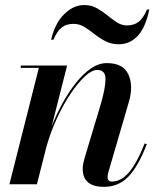

<svg xmlns="http://www.w3.org/2000/svg" viewBox="-20 -714 617 744"><path d="M265 -621.5Q237.5 -621.5 219.8 -608Q202 -594.5 187 -560H178Q193 -624 228.8 -659.2Q264.5 -694.5 306.5 -694.5Q333.5 -694.5 355 -682.5Q376.5 -670.5 395.5 -655Q414.5 -639.5 433 -627.5Q451.5 -615.5 471.5 -615.5Q499 -615.5 517 -629.2Q535 -643 549.5 -677H558.5Q543.5 -606 513 -574.2Q482.5 -542.5 440 -542.5Q411 -542.5 388.2 -554.5Q365.5 -566.5 346 -582Q326.5 -597.5 307.2 -609.5Q288 -621.5 265 -621.5ZM130.5 -451H60.5V-460H240L180 -223.5Q197.5 -268.5 221.2 -312Q245 -355.5 273 -391.2Q301 -427 331.5 -448.2Q362 -469.5 394 -469.5Q457.5 -469.5 477.5 -425.5Q497.5 -381.5 479.5 -319.5L400 -47Q397 -37 397 -28.5Q397 -10.5 413.5 -10.5Q449 -10.5 479.5 -45.8Q510 -81 540.5 -158L549 -155.5Q514.5 -67 476.5 -28.5Q438.5 10 383 10Q300.5 10 300.5 -60Q300.5 -71 302.8 -81.5Q305 -92 307.5 -100.5L371 -312Q388 -370 388.8 -406.5Q389.5 -443 356.5 -443Q336.5 -443 309.8 -418.8Q283 -394.5 254.8 -352.8Q226.5 -311 201.8 -258Q177 -205 160.5 -147.5L123 0H16.5Z"/></svg>

Font: Bodoni* 24pt Medium
Style: Italic
Weight: 500
Italic angle: -13°
Version: Version 2.3